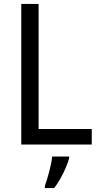

<svg xmlns="http://www.w3.org/2000/svg" viewBox="-20 -734 508 975"><path d="M88 0H446V-79H176V-714H88ZM331 70V61H245C241 103 221 175 208 209V221H255C288 179 320 111 331 70Z"/></svg>

Font: Noto Sans Gujarati UI SemiCondensed
Style: Regular
Weight: 400
Width: 4
Designer: Jelle Bosma - Monotype Design Team, Universal Thirst
Foundry: Monotype Imaging Inc.
Version: Version 2.106